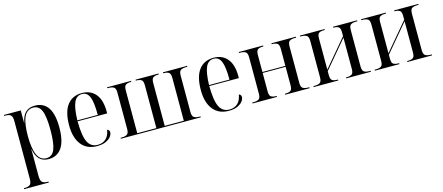

<svg xmlns="http://www.w3.org/2000/svg" viewBox="-52 -1120 4453 1932"><g transform="rotate(-15 2174.5 -154.0)"><path d="M16 238V228H23Q66 228 82 211.5Q98 195 98 150V-451Q98 -495 81.5 -510.5Q65 -526 24 -526H13V-536H188V-406H190Q203 -477 238.5 -511.5Q274 -546 336 -546Q426 -546 472.5 -478Q519 -410 519 -271Q519 -130 471.5 -60Q424 10 334 10Q274 10 239 -25Q204 -60 191 -131H189Q190 -102 190 -73.5Q190 -45 190 -16V147Q190 194 206.5 211Q223 228 265 228H273V238ZM315 -5Q375 -5 400.5 -67Q426 -129 426 -269Q426 -411 400 -471Q374 -531 315 -531Q250 -531 220 -465Q190 -399 190 -269Q190 -139 220 -72Q250 -5 315 -5Z M839 10Q734 10 676.5 -62Q619 -134 619 -264Q619 -404 673 -475Q727 -546 826 -546Q917 -546 968.5 -484Q1020 -422 1020 -304V-282H712Q713 -130 745 -65.5Q777 -1 848 -1Q899 -1 933 -31Q967 -61 977 -123Q989 -120 995 -111Q1001 -102 1001 -91Q1001 -70 983.5 -46.5Q966 -23 930 -6.5Q894 10 839 10ZM925 -292Q925 -423 902 -479.5Q879 -536 825 -536Q769 -536 742.5 -479.5Q716 -423 712 -292Z M1087 0V-10H1100Q1134 -10 1154 -22Q1174 -34 1174 -79V-458Q1174 -502 1154 -514Q1134 -526 1100 -526H1087V-536H1337V-526H1333Q1299 -526 1280 -514.5Q1261 -503 1261 -458V-11H1460V-458Q1460 -503 1440.5 -514.5Q1421 -526 1388 -526H1384V-536H1623V-526H1619Q1585 -526 1566 -514.5Q1547 -503 1547 -458V-11H1746V-458Q1746 -503 1726.5 -514.5Q1707 -526 1674 -526H1669V-536H1920V-526H1907Q1873 -526 1853 -514.5Q1833 -503 1833 -458V-79Q1833 -34 1853 -22Q1873 -10 1907 -10H1920V0Z M2211 10Q2106 10 2048.5 -62Q1991 -134 1991 -264Q1991 -404 2045 -475Q2099 -546 2198 -546Q2289 -546 2340.5 -484Q2392 -422 2392 -304V-282H2084Q2085 -130 2117 -65.5Q2149 -1 2220 -1Q2271 -1 2305 -31Q2339 -61 2349 -123Q2361 -120 2367 -111Q2373 -102 2373 -91Q2373 -70 2355.5 -46.5Q2338 -23 2302 -6.5Q2266 10 2211 10ZM2297 -292Q2297 -423 2274 -479.5Q2251 -536 2197 -536Q2141 -536 2114.5 -479.5Q2088 -423 2084 -292Z M2459 0V-10H2472Q2506 -10 2526 -21.5Q2546 -33 2546 -78V-457Q2546 -502 2526 -514Q2506 -526 2472 -526H2459V-536H2713V-526H2709Q2675 -526 2656 -514.5Q2637 -503 2637 -458V-280H2876V-457Q2876 -502 2857 -514Q2838 -526 2804 -526H2799V-536H3054V-526H3041Q3007 -526 2987 -514.5Q2967 -503 2967 -458V-78Q2967 -34 2987 -22Q3007 -10 3042 -10H3054V0H2799V-10H2804Q2838 -10 2857 -21.5Q2876 -33 2876 -78V-270H2637V-78Q2637 -33 2656 -21.5Q2675 -10 2710 -10H2713V0Z M3096 0V-10H3108Q3143 -10 3163 -21.5Q3183 -33 3183 -79V-456Q3183 -502 3163 -514Q3143 -526 3108 -526H3096V-536H3353V-526H3342Q3311 -526 3292.5 -515Q3274 -504 3274 -460V-134L3514 -419V-460Q3514 -503 3495.5 -514.5Q3477 -526 3447 -526H3441V-536H3692V-526H3680Q3645 -526 3625 -514.5Q3605 -503 3605 -457V-80Q3605 -34 3625 -22Q3645 -10 3680 -10H3692V0H3435V-10H3447Q3477 -10 3495.5 -21.5Q3514 -33 3514 -77V-403L3274 -118V-77Q3274 -33 3292.5 -21.5Q3311 -10 3342 -10H3352V0Z M3733 0V-10H3745Q3780 -10 3800 -21.5Q3820 -33 3820 -79V-456Q3820 -502 3800 -514Q3780 -526 3745 -526H3733V-536H3990V-526H3979Q3948 -526 3929.5 -515Q3911 -504 3911 -460V-134L4151 -419V-460Q4151 -503 4132.5 -514.5Q4114 -526 4084 -526H4078V-536H4329V-526H4317Q4282 -526 4262 -514.5Q4242 -503 4242 -457V-80Q4242 -34 4262 -22Q4282 -10 4317 -10H4329V0H4072V-10H4084Q4114 -10 4132.5 -21.5Q4151 -33 4151 -77V-403L3911 -118V-77Q3911 -33 3929.5 -21.5Q3948 -10 3979 -10H3989V0Z"/></g></svg>

Font: Noto Serif Display SemiCondensed
Style: Regular
Weight: 400
Width: 4
Designer: Monotype Design Team
Foundry: Monotype Imaging Inc.
Version: Version 2.009